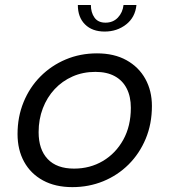

<svg xmlns="http://www.w3.org/2000/svg" viewBox="-20 -758 696 788"><path d="M277 10Q207 10 156.5 -17.5Q106 -45 79 -94Q52 -143 52 -208Q52 -278.5 76.8 -339Q101.5 -399.5 146 -444.2Q190.5 -489 249.8 -514Q309 -539 378 -539Q448.5 -539 499 -511Q549.5 -483 576.5 -434.2Q603.5 -385.5 603.5 -323Q603.5 -249.5 578 -188.5Q552.5 -127.5 507.8 -83Q463 -38.5 403.8 -14.2Q344.5 10 277 10ZM284 -66Q349.5 -66 402.2 -97.2Q455 -128.5 486 -184.5Q517 -240.5 517 -315.5Q517 -361.5 500.2 -394.5Q483.5 -427.5 451.2 -445.2Q419 -463 371.5 -463Q320.5 -463 278 -444.2Q235.5 -425.5 204.2 -392Q173 -358.5 155.8 -313.5Q138.5 -268.5 138.5 -215.5Q138.5 -144.5 175.8 -105.2Q213 -66 284 -66ZM299.5 -737.5H353Q353 -706.5 367.8 -685.8Q382.5 -665 413 -665Q444 -665 463.8 -685.8Q483.5 -706.5 487 -737.5H540Q535 -687 497.8 -657.8Q460.5 -628.5 409.5 -628.5Q358.5 -628.5 329 -657.8Q299.5 -687 299.5 -737.5Z"/></svg>

Font: Epilogue
Style: Italic
Weight: 400
Italic angle: -12°
Designer: Tyler Finck
Foundry: Etcetera Type Co
Version: Version 2.112